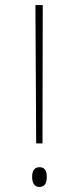

<svg xmlns="http://www.w3.org/2000/svg" viewBox="-20 -734 312 759"><path d="M123 -167H148L149 -714H120ZM136 5C152 5 165 -4 165 -35C165 -65 152 -73 136 -73C121 -73 107 -65 107 -35C107 -4 121 5 136 5Z"/></svg>

Font: Noto Serif Gurmukhi Thin
Style: Regular
Weight: 100
Designer: Vaibhav Singh and the Monotype Design Team
Foundry: Monotype Imaging Inc.
Version: Version 2.004